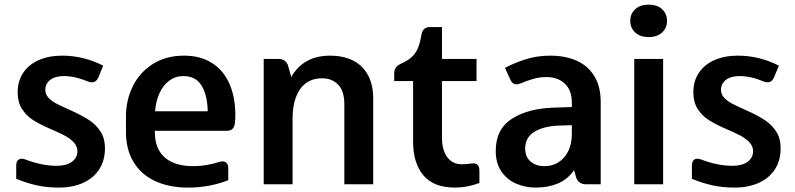

<svg xmlns="http://www.w3.org/2000/svg" viewBox="-20 -810 3495 844"><path d="M51.3 -23.9V-82Q51.3 -96.7 57.6 -104.5Q64 -112.3 75.2 -112.3Q83.5 -112.3 91.8 -108.9Q164.6 -81.1 229 -81.1Q272 -81.1 296.1 -98.9Q320.3 -116.7 320.3 -145.5Q320.3 -167.5 303.5 -185.1Q286.6 -202.6 262 -215.3Q237.3 -228 198.2 -244.6Q153.3 -264.2 123.8 -283.4Q94.2 -302.7 75.9 -332.3Q57.6 -361.8 57.6 -403.8Q57.6 -454.1 82.3 -490.5Q106.9 -526.9 151.1 -546.1Q195.3 -565.4 253.9 -565.4Q346.7 -565.4 433.6 -521.5L412.6 -470.2Q403.3 -448.2 383.8 -448.2Q375.5 -448.2 366.7 -451.7Q310.1 -475.6 260.7 -475.6Q222.7 -475.6 200.9 -459Q179.2 -442.4 179.2 -415Q179.2 -395.5 192.9 -380.6Q206.5 -365.7 228 -354.5Q249.5 -343.3 293.5 -323.7Q341.3 -302.2 372.6 -281.5Q403.8 -260.7 422.6 -230.7Q441.4 -200.7 441.4 -158.7Q441.4 -104.5 416 -65.4Q390.6 -26.4 344.7 -5.9Q298.8 14.6 238.8 14.6Q186 14.6 141.1 4.6Q96.2 -5.4 51.3 -23.9Z M1014.6 -302.7Q1014.6 -290 1012.7 -268.6Q1010.3 -251.5 1001.5 -243.2Q992.7 -234.9 976.6 -234.9H893.1H660.6V-230Q660.6 -156.2 704.3 -117.9Q748 -79.6 829.6 -79.6Q885.7 -79.6 943.8 -98.1Q952.6 -100.6 958.5 -100.6Q970.2 -100.6 976.8 -92.8Q983.4 -85 983.4 -70.3V-18.1Q948.2 -3.4 902.3 5.6Q856.4 14.6 806.6 14.6Q724.1 14.6 662.6 -13.7Q601.1 -42 567.4 -97.2Q533.7 -152.3 533.7 -230.5V-298.8Q533.7 -370.1 564 -431.2Q594.2 -492.2 652.1 -528.8Q710 -565.4 789.1 -565.4Q860.8 -565.4 911.6 -533.2Q962.4 -501 988.5 -441.9Q1014.6 -382.8 1014.6 -302.7ZM661.6 -320.8H893.1Q891.6 -393.1 865.7 -434.3Q839.8 -475.6 786.6 -475.6Q751 -475.6 723.9 -455.3Q696.8 -435.1 680.9 -399.9Q665 -364.7 661.6 -320.8Z M1620.6 -374V0H1493.7V-351.1Q1493.7 -409.7 1466.6 -437.7Q1439.5 -465.8 1396 -465.8Q1332.5 -465.8 1299.3 -418.2Q1266.1 -370.6 1266.1 -288.1V0H1139.2V-550.8H1204.1Q1218.8 -550.8 1228.8 -544.7Q1238.8 -538.6 1245.1 -525.4L1260.3 -471.7Q1314.5 -565.4 1431.2 -565.4Q1485.4 -565.4 1527.8 -545.9Q1570.3 -526.4 1595.5 -483.6Q1620.6 -440.9 1620.6 -374Z M2060.1 -91.8Q2087.4 -91.8 2087.4 -60.1V-5.9Q2035.6 14.6 1979.5 14.6Q1886.2 14.6 1841.1 -39.3Q1795.9 -93.3 1795.9 -187.5V-453.6H1712.9V-487.8Q1712.9 -502.4 1719.7 -512.2Q1726.6 -522 1740.2 -528.8Q1771 -542 1789.3 -558.8Q1807.6 -575.7 1817.4 -599.1Q1827.1 -622.6 1832.5 -657.7Q1835.9 -674.8 1845 -682.9Q1854 -690.9 1870.1 -690.9H1922.9V-550.8H2074.7V-453.6H1922.9V-204.1Q1922.9 -150.9 1945.8 -119.4Q1968.8 -87.9 2009.8 -87.9Q2028.3 -87.9 2052.2 -91.3Q2055.2 -91.8 2060.1 -91.8Z M2620.6 -361.3V0H2555.2Q2526.4 0 2514.2 -25.4L2503.4 -62Q2476.1 -22 2432.9 -3.7Q2389.6 14.6 2335.9 14.6Q2290.5 14.6 2250.2 -2.2Q2210 -19 2184.6 -55.4Q2159.2 -91.8 2159.2 -146.5Q2159.2 -242.2 2230 -287.8Q2300.8 -333.5 2415.5 -336.9L2493.7 -339.4V-358.4Q2493.7 -413.6 2462.9 -442.4Q2432.1 -471.2 2382.3 -471.2Q2352.1 -471.2 2324.5 -463.4Q2296.9 -455.6 2268.6 -443.4Q2258.3 -439.5 2251 -439.5Q2231.9 -439.5 2222.7 -461.4L2199.7 -511.7Q2238.3 -532.2 2289.1 -548.8Q2339.8 -565.4 2398.9 -565.4Q2463.9 -565.4 2513.7 -543.7Q2563.5 -522 2592 -476.3Q2620.6 -430.7 2620.6 -361.3ZM2493.7 -220.7V-259.8L2434.1 -257.8Q2369.6 -255.4 2329.1 -230.5Q2288.6 -205.6 2288.6 -157.7Q2288.6 -120.6 2312.3 -100.1Q2335.9 -79.6 2373.5 -79.6Q2407.7 -79.6 2435.1 -96.7Q2462.4 -113.8 2478 -145.8Q2493.7 -177.7 2493.7 -220.7Z M2750.5 -718.3Q2750.5 -749.5 2772.2 -769.5Q2793.9 -789.6 2831.5 -789.6Q2869.1 -789.6 2890.6 -769.5Q2912.1 -749.5 2912.1 -718.3Q2912.1 -687.5 2890.4 -667.2Q2868.7 -647 2831.5 -647Q2793.9 -647 2772.2 -667.2Q2750.5 -687.5 2750.5 -718.3ZM2895 -550.8V0H2768.1V-550.8Z M3021.5 -23.9V-82Q3021.5 -96.7 3027.8 -104.5Q3034.2 -112.3 3045.4 -112.3Q3053.7 -112.3 3062 -108.9Q3134.8 -81.1 3199.2 -81.1Q3242.2 -81.1 3266.4 -98.9Q3290.5 -116.7 3290.5 -145.5Q3290.5 -167.5 3273.7 -185.1Q3256.8 -202.6 3232.2 -215.3Q3207.5 -228 3168.5 -244.6Q3123.5 -264.2 3094 -283.4Q3064.5 -302.7 3046.1 -332.3Q3027.8 -361.8 3027.8 -403.8Q3027.8 -454.1 3052.5 -490.5Q3077.1 -526.9 3121.3 -546.1Q3165.5 -565.4 3224.1 -565.4Q3316.9 -565.4 3403.8 -521.5L3382.8 -470.2Q3373.5 -448.2 3354 -448.2Q3345.7 -448.2 3336.9 -451.7Q3280.3 -475.6 3231 -475.6Q3192.9 -475.6 3171.1 -459Q3149.4 -442.4 3149.4 -415Q3149.4 -395.5 3163.1 -380.6Q3176.8 -365.7 3198.2 -354.5Q3219.7 -343.3 3263.7 -323.7Q3311.5 -302.2 3342.8 -281.5Q3374 -260.7 3392.8 -230.7Q3411.6 -200.7 3411.6 -158.7Q3411.6 -104.5 3386.2 -65.4Q3360.8 -26.4 3314.9 -5.9Q3269 14.6 3209 14.6Q3156.2 14.6 3111.3 4.6Q3066.4 -5.4 3021.5 -23.9Z"/></svg>

Font: Lycee Sans SemiBold
Style: Regular
Weight: 600
Designer: Justin Alvin
Foundry: Alkove Design
Version: Version 1.030